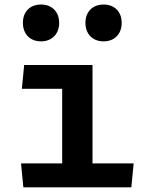

<svg xmlns="http://www.w3.org/2000/svg" viewBox="-20 -806 660 826"><path d="M84 -526.5 74 -424H247.5V-103H70.5L80.5 0H545L555 -103H378V-526.5ZM78.5 -707.5C78.5 -659 110 -628 156.5 -628C202.5 -628 234.5 -659 234.5 -707.5C234.5 -756.5 202.5 -786.5 156.5 -786.5C110 -786.5 78.5 -756.5 78.5 -707.5ZM347.5 -707.5C347.5 -659 379.5 -628 425.5 -628C472 -628 503.5 -659 503.5 -707.5C503.5 -756.5 472 -786.5 425.5 -786.5C379.5 -786.5 347.5 -756.5 347.5 -707.5Z"/></svg>

Font: Monaspace Argon SemiBold
Style: Regular
Weight: 600
Designer: Riley Cran & the Lettermatic Team
Foundry: Lettermatic
Version: Version 1.000 (Monaspace Argon)